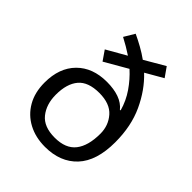

<svg xmlns="http://www.w3.org/2000/svg" viewBox="-214 -894 1032 1032"><g transform="rotate(45 302.5 -377.5)"><path d="M216 -765Q248 -750 280.5 -732Q313 -714 342 -693L457 -760L495 -706L396 -649Q464 -585 507.5 -491Q551 -397 551 -275Q551 -133 484 -61.5Q417 10 301 10Q229 10 173.5 -19.5Q118 -49 86.5 -103.5Q55 -158 55 -233Q55 -345 118.5 -409Q182 -473 290 -473Q343 -473 382.5 -459Q422 -445 446 -415L450 -417Q434 -474 401 -522Q368 -570 326 -608L196 -533L158 -588L270 -652Q249 -666 226 -679.5Q203 -693 180 -705ZM303 -402Q219 -402 181.5 -357.5Q144 -313 144 -230Q144 -157 182 -109.5Q220 -62 303 -62Q386 -62 424 -110.5Q462 -159 462 -251Q462 -313 423 -357.5Q384 -402 303 -402Z"/></g></svg>

Font: Noto Sans Inscriptional Pahlavi
Style: Regular
Weight: 400
Designer: Monotype Design Team
Foundry: Monotype Imaging Inc.
Version: Version 2.003; ttfautohint (v1.8.4.7-5d5b)